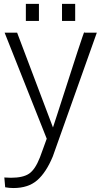

<svg xmlns="http://www.w3.org/2000/svg" viewBox="-20 -701 519 975"><path d="M111.3 -594.7V-681.2H177.7V-594.7ZM294.9 -594.7V-681.2H361.8V-594.7ZM47.9 253.9Q27.3 253.9 6.3 250L2 200.2Q3.4 200.2 16.4 200.9Q29.3 201.7 35.6 201.7Q97.2 201.7 127.9 180.7Q158.7 159.7 182.6 98.6Q185.5 90.3 198 56.6Q210.4 22.9 217.3 3.4L3.4 -535.2H66.9L249 -53.7Q249 -53.7 271 -121.1Q405.3 -540.5 408.7 -540Q409.2 -540 408.2 -535.2H471.7Q257.8 65.9 248 93.8Q214.4 174.8 168.9 214.4Q123.5 253.9 47.9 253.9Z"/></svg>

Font: Oxygen Light
Style: Regular
Weight: 300
Designer: vernon adams
Foundry: Vernon Adams
Version: Version Release 0.2.3 webfont; ttfautohint (v0.93.3-1d66) -l